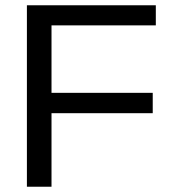

<svg xmlns="http://www.w3.org/2000/svg" viewBox="-20 -708 651 728"><path d="M175.3 -611.8V-356H559.1V-278.8H175.3V0H82V-688H570.8V-611.8Z"/></svg>

Font: Liberation Sans
Style: Regular
Weight: 400
Designer: Steve Matteson
Foundry: Ascender Corporation
Version: Version 2.00.1